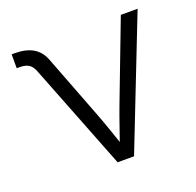

<svg xmlns="http://www.w3.org/2000/svg" viewBox="-99 -627 746 730"><g transform="rotate(-20 274.5 -261.5)"><path d="M257.8 0 88.9 -430.7Q81.1 -450.7 67.6 -459Q54.2 -467.3 31.2 -467.3H19.5V-523.4H32.7Q77.1 -523.4 105.7 -506.6Q134.3 -489.7 147.5 -455.1L245.1 -201.2Q260.3 -161.6 273.7 -122.6Q287.1 -83.5 300.3 -44.9H283.2Q296.9 -83.5 310.3 -122.8Q323.7 -162.1 338.4 -201.2L460.9 -522.5H528.8L324.2 0Z"/></g></svg>

Font: Inter 28pt Light
Style: Regular
Weight: 300
Designer: Rasmus Andersson
Foundry: rsms
Version: Version 4.001;git-66647c0bb